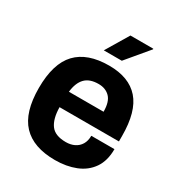

<svg xmlns="http://www.w3.org/2000/svg" viewBox="-174 -840 904 969"><g transform="rotate(30 278.0 -355.5)"><path d="M288 12Q162 12 99 -54.5Q36 -121 36 -263Q36 -405 99 -471.5Q162 -538 288 -538Q404 -538 462.5 -471.5Q521 -405 521 -263V-231H175Q176 -164 201.5 -129Q227 -94 290 -94Q318 -94 339.5 -104.5Q361 -115 373.5 -135.5Q386 -156 386 -186H521Q521 -118 490.5 -74Q460 -30 407 -9Q354 12 288 12ZM177 -322H379Q379 -380 354 -405.5Q329 -431 288 -431Q236 -431 209.5 -403.5Q183 -376 177 -322ZM225 -591 304 -723H437L438 -720L330 -591Z"/></g></svg>

Font: Archivo VF Beta
Style: Regular
Weight: 400
Designer: Hector Gatti
Foundry: Omnibus-Type
Version: Version 1.002